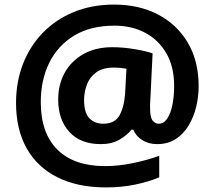

<svg xmlns="http://www.w3.org/2000/svg" viewBox="-20 -734 937 838"><path d="M847 -358Q847 -312 836 -267Q825 -222 802.5 -185Q780 -148 746 -126.5Q712 -105 666 -105Q629 -105 601 -122.5Q573 -140 562 -168H554Q534 -143 500.5 -124Q467 -105 420 -105Q331 -105 282.5 -158.5Q234 -212 234 -299Q234 -366 263 -417.5Q292 -469 345 -498.5Q398 -528 470 -528Q517 -528 567.5 -519.5Q618 -511 646 -501L636 -296Q635 -286 635 -275.5Q635 -265 635 -262Q635 -221 646.5 -207.5Q658 -194 672 -194Q695 -194 710 -216.5Q725 -239 732.5 -276.5Q740 -314 740 -359Q740 -443 706 -501.5Q672 -560 613.5 -591Q555 -622 480 -622Q375 -622 303.5 -578.5Q232 -535 195 -460Q158 -385 158 -288Q158 -153 230.5 -81Q303 -9 439 -9Q497 -9 560 -22Q623 -35 675 -54V40Q627 60 568 72Q509 84 443 84Q319 84 231 40Q143 -4 96.5 -86.5Q50 -169 50 -285Q50 -376 80 -454Q110 -532 166.5 -590.5Q223 -649 302 -681.5Q381 -714 479 -714Q586 -714 669 -671Q752 -628 799.5 -548Q847 -468 847 -358ZM347 -297Q347 -242 370 -218Q393 -194 431 -194Q481 -194 501.5 -230.5Q522 -267 526 -326L532 -434Q521 -436 507 -437.5Q493 -439 476 -439Q429 -439 400.5 -418.5Q372 -398 359.5 -365.5Q347 -333 347 -297Z"/></svg>

Font: Noto Sans Bengali UI
Style: Bold
Weight: 700
Designer: Jelle Bosma - Monotype Design Team
Foundry: Monotype Imaging Inc.
Version: Version 2.003; ttfautohint (v1.8.4.7-5d5b)